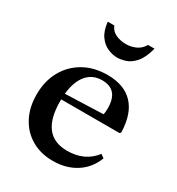

<svg xmlns="http://www.w3.org/2000/svg" viewBox="-187 -899 946 1027"><g transform="rotate(30 286.0 -386.0)"><path d="M294 10.5Q218.5 10.5 161.8 -22.8Q105 -56 73.5 -115.8Q42 -175.5 42 -254Q42 -337.5 77 -400.5Q112 -463.5 174.5 -499Q237 -534.5 320 -534.5Q423.5 -534.5 478.5 -475.8Q533.5 -417 536 -303.5L529 -297H169Q169 -292 169 -286.5Q169 -74.5 333 -74.5Q442 -74.5 501.5 -152.5L523 -137Q496.5 -67 436.2 -28.2Q376 10.5 294 10.5ZM309 -495.5Q250 -495.5 214.5 -453.2Q179 -411 171 -333L405 -341.5Q409 -353.5 409 -380.5Q409 -495.5 309 -495.5ZM316.5 -640Q287 -640 256.8 -653.2Q226.5 -666.5 204.5 -697.5Q182.5 -728.5 177 -781.5H217.5Q229 -752 257.8 -739Q286.5 -726 320 -726Q352 -726 380.5 -739Q409 -752 426 -781.5H466Q449.5 -718.5 422.5 -688.2Q395.5 -658 366.8 -649Q338 -640 316.5 -640Z"/></g></svg>

Font: Libre Caslon Text Medium
Style: Regular
Weight: 500
Designer: Pablo Impallari, Rodrigo Fuenzalida, Katja Schimmel
Foundry: Pablo Impallari, Rodrigo Fuenzalida
Version: Version 2.000